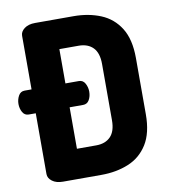

<svg xmlns="http://www.w3.org/2000/svg" viewBox="-92 -801 770 871"><g transform="rotate(-10 293.0 -365.5)"><path d="M128 0Q97 0 78.5 -14Q60 -28 60 -47V-327H28Q9 -327 -0.5 -344Q-10 -361 -10 -382Q-10 -402 -0.5 -419.5Q9 -437 28 -437H60V-684Q60 -703 78.5 -717Q97 -731 128 -731H305Q374 -731 430 -708Q486 -685 518.5 -633Q551 -581 551 -495V-236Q551 -150 518.5 -98Q486 -46 430 -23Q374 0 305 0ZM216 -136H305Q347 -136 371 -160.5Q395 -185 395 -236V-495Q395 -546 371 -570.5Q347 -595 305 -595H216V-437H278Q297 -437 306.5 -419.5Q316 -402 316 -382Q316 -360 306.5 -343.5Q297 -327 278 -327H216Z"/></g></svg>

Font: Dosis ExtraBold
Style: Regular
Weight: 800
Designer: EdgarTolentino, PabloImpallari, IginoMarini
Foundry: EdgarTolentino, PabloImpallari, IginoMarini
Version: Version 3.001; ttfautohint (v1.8.2)